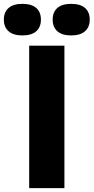

<svg xmlns="http://www.w3.org/2000/svg" viewBox="-97 -977 486 997"><path d="M54.5 0V-740H237.5V0ZM272.5 -793Q225.5 -793 201 -814.5Q176.5 -836 176.5 -875Q176.5 -914.5 201 -935.8Q225.5 -957 272.5 -957Q319.5 -957 344.2 -935.8Q369 -914.5 369 -875Q369 -836 344.2 -814.5Q319.5 -793 272.5 -793ZM19.5 -793Q-27.5 -793 -52.2 -814.5Q-77 -836 -77 -875Q-77 -914.5 -52.2 -935.8Q-27.5 -957 19.5 -957Q66.5 -957 91 -935.8Q115.5 -914.5 115.5 -875Q115.5 -836 91 -814.5Q66.5 -793 19.5 -793Z"/></svg>

Font: Encode Sans SemiCondensed SemiCondensed ExtraBold
Style: Regular
Weight: 800
Width: 4
Designer: Multiple Designers
Foundry: Impallari Type
Version: Version 3.000; ttfautohint (v1.8.3) -l 8 -r 50 -G 200 -x 14 